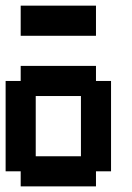

<svg xmlns="http://www.w3.org/2000/svg" viewBox="-20 -663 469 683"><path d="M321.4 -375H375V-53.6H321.4V0H53.6V-53.6H0V-375H53.6V-428.6H321.4ZM107.1 -321.4V-107.1H267.9V-321.4ZM321.4 -535.7H53.6V-642.9H321.4Z"/></svg>

Font: Jersey 10
Style: Regular
Weight: 400
Designer: Sarah Cadigan-Fried
Version: Version 1.000